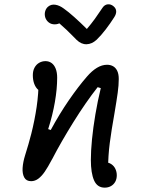

<svg xmlns="http://www.w3.org/2000/svg" viewBox="-20 -832 660 896"><path d="M404 -85.7Q404 -127.2 409.3 -181.8Q414.7 -236.3 425.1 -298.1Q435.5 -359.8 450.3 -420.8L435.7 -425.2Q380.2 -354.7 322.5 -262Q264.8 -169.3 224.2 -90.8L222.5 -88Q203.2 -51.5 188.9 -30.8Q174.7 -10 159 1.8Q143.3 13.5 125.2 13.5Q102.7 13.5 93.2 -3.8Q83.8 -21.2 85.5 -48.3Q87.2 -75.5 97.2 -107.5Q113.7 -159.5 126.2 -208.5Q142 -271.5 151.1 -333.6Q160.2 -395.7 160.2 -459.2L186.3 -402.5Q170.7 -402.5 158.7 -412.6Q146.7 -422.7 139.9 -440.5Q133.2 -458.3 133.2 -481.2Q133.2 -501.5 141.2 -516.4Q149.3 -531.3 162.9 -539Q176.5 -546.7 192.3 -546.7Q208.5 -546.7 220.8 -537.8Q233 -529 239.9 -511.6Q246.8 -494.2 246.8 -469Q246.8 -417.7 236.2 -355.9Q225.5 -294.2 204.8 -229.5L216.8 -225.3Q257.3 -300.2 300.9 -363.6Q344.5 -427 385.7 -474.5Q408.8 -501.3 432.4 -515.6Q456 -529.8 479.7 -529.8Q495.7 -529.8 507.9 -522.8Q520.2 -515.8 527.2 -501.1Q534.2 -486.3 534.2 -463.3Q534.2 -434.3 529.3 -399.2Q524.5 -364 514.2 -303.2Q500 -224.3 492.2 -164.2Q484.5 -104.2 484.5 -44.5L468.2 -74.8Q486.3 -74.8 499.2 -66.2Q512 -57.7 518.5 -43.8Q525 -30 525 -14Q525 3.3 517.7 16.4Q510.3 29.5 497.5 36.6Q484.7 43.7 468.8 43.7Q433.8 43.7 418.9 9.6Q404 -24.5 404 -85.7ZM201.2 -733.2Q212.2 -721 227.7 -718.9Q243.2 -716.8 257 -723Q291.5 -693.3 323.3 -660.3L337.2 -646.2Q359.2 -624.8 383.9 -625.5Q408.7 -626.2 430.7 -646.3Q451.8 -666.5 473.4 -694.8Q495 -723 513 -751.5Q522.8 -766.3 522.2 -779.8Q521.5 -793.2 509.5 -803Q497.3 -813.2 482.8 -811.8Q468.2 -810.3 458.5 -796Q440.7 -769 422.8 -744.2Q404.8 -719.5 385.3 -696.8Q354.8 -727.2 326.8 -752.2Q298.8 -777.2 277.8 -792Q257.7 -807 238.2 -809.9Q218.7 -812.8 204.5 -801Q195.5 -793.5 191.5 -781.5Q187.5 -769.5 189.8 -756.4Q192.2 -743.3 201.2 -733.2Z"/></svg>

Font: Monaspace Radon Var
Style: Regular
Weight: 400
Designer: Riley Cran and the Lettermatic Team
Version: Version 1.000 (Monaspace Radon Var)